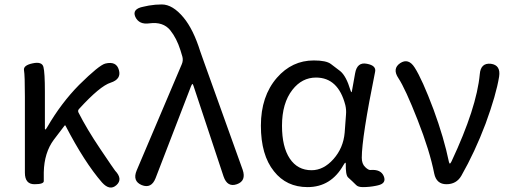

<svg xmlns="http://www.w3.org/2000/svg" viewBox="-20 -829 2296 864"><path d="M504 4Q474 31 439 -8Q360 -99 275 -263Q273 -267 270 -263L222 -200Q179 -142 177 -54Q177 -28 177 -14Q177 0 135 0Q92 0 92 -52V-394Q92 -490 88 -512.5Q84 -535 127 -544Q169 -553 175.5 -527.5Q182 -502 182 -416V-251Q182 -246 184 -246Q186 -246 192 -256Q255 -365 336 -447Q426 -536 454 -543Q504 -555 515 -514Q527 -473 478 -457Q430 -442 336 -339Q329 -332 333 -323Q371 -248 431 -159Q495 -64 498 -61Q534 -23 504 4Z M680 -27Q661 21 618 4Q575 -14 595 -62L798 -540Q805 -556 801 -573Q799 -579 792 -603Q775 -657 746 -693Q714 -732 653 -724Q606 -717 589 -753Q573 -789 626 -799L650 -804Q679 -809 708 -809Q757 -809 806 -750Q850 -697 881 -598Q889 -574 898 -550L1072 -65Q1089 -15 1046 0Q1003 15 986 -35L851 -442Q848 -451 846 -451Q844 -451 840 -442Z M1364 13Q1269 13 1213 -58Q1154 -131 1154 -263.5Q1154 -396 1226 -479Q1294 -557 1392 -557Q1448 -557 1469 -541Q1490 -525 1511 -509Q1538 -487 1557 -423Q1560 -414 1561.5 -414Q1563 -414 1564 -421L1578 -499Q1587 -551 1631 -542Q1674 -534 1668 -506Q1608 -210 1608 -119Q1608 -92 1623 -77.5Q1638 -63 1647 -64Q1694 -68 1707 -36Q1720 -4 1681 5L1672 7Q1643 13 1613 13Q1592 13 1583 4Q1565 -14 1546 -31Q1535 -42 1536 -92Q1536 -97 1534 -97Q1532 -97 1526 -87Q1470 13 1364 13ZM1382 -63Q1436 -63 1480.5 -113Q1525 -163 1531 -232L1537 -313Q1539 -335 1534 -356Q1502 -480 1402 -480Q1339 -480 1296 -425Q1249 -365 1249 -263Q1249 -168 1284 -115.5Q1319 -63 1382 -63Z M1989 0Q1944 0 1934 -48Q1914 -150 1859 -290Q1804 -430 1773 -477Q1744 -520 1781 -545Q1818 -569 1846 -525Q1880 -472 1931 -336Q1978 -208 2000 -101Q2002 -93 2004.5 -93Q2007 -93 2012 -103Q2125 -344 2139 -495Q2143 -547 2189 -542Q2234 -536 2226 -484Q2213 -403 2165 -272Q2117 -145 2056 -38Q2034 0 1989 0Z"/></svg>

Font: Resource Han Rounded JP
Style: Regular
Weight: 400
Designer: Cyano Hao (round all glyphs); Ryoko NISHIZUKA 西塚涼子 (kana, bopomofo & ideographs); Paul D. Hunt (Latin, Greek & Cyrillic)
Foundry: Cyano Hao
Version: 0.990